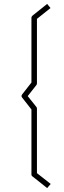

<svg xmlns="http://www.w3.org/2000/svg" viewBox="-20 -891 324 977"><path d="M168 -338V-10L238 45L220 66L147 8Q140 4 140 -3V-334L93 -394Q86 -402 93 -411L140 -471V-802Q140 -806 146 -812L220 -871L237 -850L168 -795V-467Q168 -461 165 -458L121 -402L165 -347Q168 -344 168 -338Z"/></svg>

Font: Envoyer
Style: Regular
Weight: 400
Version: Version 0.1